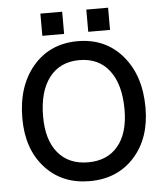

<svg xmlns="http://www.w3.org/2000/svg" viewBox="-56 -855 784 913"><g transform="rotate(-5 336.0 -399.0)"><path d="M390.1 -806.2H494.1V-700.2H390.1ZM170.9 -806.2H274.9V-700.2H170.9ZM42 -316.9Q42 -471.7 122.8 -565.9Q203.6 -660.2 335.9 -660.2Q467.8 -660.2 548.8 -565.7Q629.9 -471.2 629.9 -316.9Q629.9 -170.9 548.8 -81.5Q467.8 7.8 335.9 7.8Q203.6 7.8 122.8 -81.5Q42 -170.9 42 -316.9ZM529.8 -316.9Q529.8 -437 479 -503.4Q428.2 -569.8 335.9 -569.8Q243.7 -569.8 192.4 -503.4Q141.1 -437 141.1 -316.9Q141.1 -205.1 192.4 -143.6Q243.7 -82 335.9 -82Q428.2 -82 479 -143.6Q529.8 -205.1 529.8 -316.9Z"/></g></svg>

Font: Overused Grotesk Medium
Style: Regular
Weight: 500
Version: Version 0.002